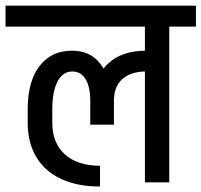

<svg xmlns="http://www.w3.org/2000/svg" viewBox="-45 -658 727 693"><path d="M293.2 -294Q293.2 -377.8 343 -426.4Q392.8 -475 481.8 -475V-400Q428.2 -400 397.2 -373.1Q366.2 -346.2 366.2 -294ZM480.8 -400V-475H504.8V-400ZM316 15.2Q235.5 15.2 176.9 -11.5Q118.2 -38.2 86.6 -90.2Q55 -142.2 55 -214.8H143.8Q143.8 -141.8 189.2 -100.8Q234.8 -59.8 316 -59.8ZM55 -214.5V-264.8H143.8V-214.5ZM55 -264Q55 -364 97.6 -419.5Q140.2 -475 213.5 -475L216 -400Q181.8 -400 162.8 -364Q143.8 -328 143.8 -264ZM280.8 -208V-294H366.2V-208ZM280.8 -294Q280.8 -344.5 263.9 -372.2Q247 -400 216 -400L213.5 -475Q279.5 -476 316.6 -428.4Q353.8 -380.8 353.8 -294ZM-25 -562V-637.5H487.2V-562ZM478 0V-626.2H566V0ZM382 -562V-637.5H662.2V-562Z"/></svg>

Font: Akshar Light
Style: Regular
Weight: 300
Designer: Tall Chai
Foundry: Tall Chai
Version: Version 1.100